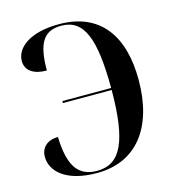

<svg xmlns="http://www.w3.org/2000/svg" viewBox="-109 -816 834 917"><g transform="rotate(-15 308.0 -357.0)"><path d="M259 10C454 10 565 -133 565 -369C565 -584 471 -724 265 -724C119 -724 49 -663 49 -600C49 -550 91 -525 153 -525C153 -661 188 -714 274 -714C386 -714 427 -611 428 -365H187V-355H428C427 -105 380 0 262 0C170 0 126 -58 122 -205C69 -204 37 -175 37 -129C37 -59 103 10 259 10Z"/></g></svg>

Font: Noto Serif Display SemiCondensed SemiBold
Style: Regular
Weight: 600
Width: 4
Designer: Monotype Design Team
Foundry: Monotype Imaging Inc.
Version: Version 2.009